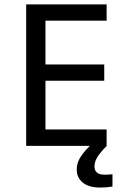

<svg xmlns="http://www.w3.org/2000/svg" viewBox="-20 -658 590 866"><path d="M487.3 183.1V127.9C481.8 128.6 475.8 129.1 469.5 129.4C463.1 129.7 457.7 129.9 453.1 129.9C435.9 129.9 423.7 126.5 416.7 119.9C409.7 113.2 406.2 104.7 406.2 94.2C406.2 88.1 407 81.8 408.4 75.4C409.9 69.1 412.6 62.3 416.5 55.2C420.4 48 425.9 40 433.1 31C440.3 22.1 449.7 11.7 461.4 0H460.9V-74.2H185.1V-293.9H450.2V-367.2H185.1V-564.9H460.9V-638.2H98.1V0H385.3C372.6 12.4 362.4 23.6 354.7 33.7C347.1 43.8 341.1 53.1 336.9 61.5C332.7 70 329.8 78 328.4 85.4C326.9 92.9 326.2 100.4 326.2 107.9C326.2 131.3 335.2 150.6 353.3 165.5C371.3 180.5 397.9 188 433.1 188C441.2 188 450.3 187.6 460.2 186.8C470.1 186 479.2 184.7 487.3 183.1Z"/></svg>

Font: CodeNewRoman Nerd Font Mono
Style: Regular
Weight: 400
Monospace: yes
Designer: Sam Radian
Foundry: Code New Roman
Version: Version 2.00 November 29, 2014;Nerd Fonts 3.2.1